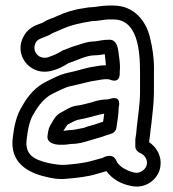

<svg xmlns="http://www.w3.org/2000/svg" viewBox="-20 -605 623 691"><path d="M484 -345V-272C484 -231 476 -184 472 -145L470 -123C469 -115 467 -108 467 -100V-78C467 -68 474 -59 483 -55C499 -49 513 -31 508 -11C504 5 484 21 463 16C434 9 406 -7 398 -28C394 -38 385 -44 375 -44C359 -44 350 -37 350 -37L314 -27C288 -19 254 -15 218 -12C197 -10 177 -14 155 -18C100 -31 69 -49 76 -104C81 -146 88 -176 103 -198C103 -199 104 -200 104 -200C120 -228 142 -254 168 -267C191 -278 212 -290 234 -295C270 -302 298 -312 330 -316C341 -318 353 -320 358 -320H364C368 -320 372 -320 377 -318C377 -318 411 -302 411 -341V-348C414 -378 408 -400 406 -420C404 -439 396 -462 376 -462H373C348 -462 339 -458 321 -456C293 -456 269 -445 254 -441C236 -436 221 -429 213 -426C208 -425 206 -424 203 -422C190 -413 169 -404 150 -398C117 -391 93 -423 109 -452C116 -464 122 -464 148 -475C152 -477 157 -478 161 -481C170 -487 180 -490 191 -495L205 -501C235 -515 274 -523 311 -529C333 -529 356 -535 369 -535H388C473 -535 484 -430 484 -345ZM357 -410C359 -397 360 -383 361 -370H358C347 -370 337 -369 323 -366C286 -361 256 -349 224 -343C192 -336 167 -321 146 -311C108 -292 81 -261 61 -225C39 -191 31 -152 26 -110C14 -18 83 17 144 31C164 36 190 42 223 38C258 35 296 31 328 21L363 11C384 39 414 57 451 64C502 76 546 43 556 1C565 -41 544 -75 517 -93V-98C518 -104 519 -112 520 -119L522 -139C523 -146 524 -154 525 -161C528 -193 534 -233 534 -272V-344C536 -389 528 -438 519 -473C505 -529 463 -585 388 -585H369C346 -585 322 -579 309 -579C299 -579 291 -577 279 -575C247 -571 213 -560 185 -547L172 -541C157 -536 147 -532 133 -523C112 -515 84 -508 66 -476C39 -429 60 -379 98 -358C142 -333 191 -355 227 -378C259 -388 290 -406 322 -406C334 -406 343 -408 357 -410ZM375 -249C372 -248 368 -247 364 -247H359C350 -247 329 -243 320 -240C307 -235 290 -232 271 -227L251 -224C228 -219 212 -206 201 -201C180 -191 171 -171 166 -162C154 -145 153 -131 151 -116C148 -92 174 -84 197 -84H206C217 -84 228 -86 236 -87C262 -87 281 -93 294 -97L311 -102C314 -103 324 -106 328 -107L342 -111C355 -115 364 -119 381 -124C391 -127 398 -136 399 -145C402 -169 407 -191 407 -218C407 -218 421 -264 375 -249ZM208 -134C213 -141 221 -155 224 -157C239 -165 252 -172 261 -174L281 -178C303 -182 327 -191 355 -196C354 -187 353 -178 351 -167C343 -164 337 -163 327 -159L314 -155C311 -154 303 -152 296 -150L282 -145C264 -142 247 -137 235 -137C226 -137 219 -135 208 -134Z"/></svg>

Font: Blanket
Style: BdOutline
Weight: 700
Foundry: Cannot Into Space Fonts
Version: Version 0.9